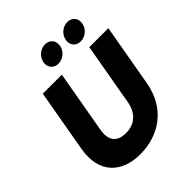

<svg xmlns="http://www.w3.org/2000/svg" viewBox="-248 -1062 1217 1217"><g transform="rotate(-45 360.0 -453.5)"><path d="M58.5 -283.1C24.4 -89.2 136 7 298.4 7C462.9 7 611.2 -86 645.9 -283.1L719.7 -701.9H549.2L475.4 -283.1C460.6 -199.9 409.1 -152.1 328 -152.1C247.3 -152.1 214.3 -199.9 229.1 -283.1L302.9 -701.9H132.3ZM337.2 -766.1C383.2 -766.1 425.1 -804.9 425.1 -852.9C425.1 -888.3 400.4 -913.5 362.9 -913.5C317 -913.5 275.1 -874.2 275.1 -825.6C275.1 -791.3 300.8 -766.1 337.2 -766.1ZM537.2 -766.1C583.2 -766.1 625.1 -804.9 625.1 -852.9C625.1 -888.3 600.4 -913.5 562.9 -913.5C517 -913.5 475.1 -874.2 475.1 -825.6C475.1 -791.3 500.8 -766.1 537.2 -766.1Z"/></g></svg>

Font: Poppins Devanagari Thin
Style: Italic
Weight: 100
Italic angle: -10°
Designer: Ninad Kale (Devanagari), Jonny Pinhorn (Latin)
Foundry: Indian Type Foundry
Version: 4.005